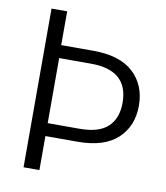

<svg xmlns="http://www.w3.org/2000/svg" viewBox="-80 -767 723 834"><g transform="rotate(10 282.0 -350.0)"><path d="M291 -150H150V0H80V-700H149V-551H291Q408 -551 467.5 -496Q527 -441 527 -350Q527 -260 468 -205Q409 -150 291 -150ZM291 -207Q376 -207 415.5 -244.5Q455 -282 455 -350Q455 -494 291 -494H150V-207Z"/></g></svg>

Font: Poppins-Tabular Light
Style: Regular
Weight: 300
Designer: Ninad Kale (Devanagari), Jonny Pinhorn (Latin)
Foundry: Indian Type Foundry
Version: Version 4.004